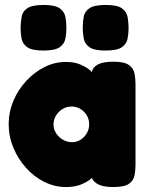

<svg xmlns="http://www.w3.org/2000/svg" viewBox="-20 -748 597 775"><path d="M436 7Q391 7 369.5 -8Q348 -23 349 -42H363Q358 -35 343.5 -23.5Q329 -12 305 -2.5Q281 7 246 7Q201 7 159.5 -13.5Q118 -34 85.5 -70Q53 -106 34 -151.5Q15 -197 15 -247Q15 -296 34 -341Q53 -386 86 -421.5Q119 -457 160 -477.5Q201 -498 246 -498Q280 -498 303.5 -488Q327 -478 341.5 -466Q356 -454 361 -446H350Q349 -471 370.5 -485Q392 -499 437 -499Q482 -499 500.5 -485.5Q519 -472 523 -451Q527 -430 527 -408V-83Q527 -61 523 -40Q519 -19 500.5 -6Q482 7 436 7ZM271 -174Q290 -174 305.5 -184Q321 -194 330.5 -210.5Q340 -227 340 -246Q340 -266 330.5 -282Q321 -298 305 -308Q289 -318 269 -318Q249 -318 232.5 -308Q216 -298 206 -281.5Q196 -265 196 -245Q196 -226 206.5 -210Q217 -194 234 -184Q251 -174 271 -174ZM406 -544Q360 -544 341 -557.5Q322 -571 318 -592.5Q314 -614 314 -637Q314 -660 318 -681Q322 -702 341.5 -715Q361 -728 407 -728Q453 -728 472 -714.5Q491 -701 495 -679.5Q499 -658 499 -635Q499 -613 495 -592Q491 -571 472 -557.5Q453 -544 406 -544ZM155 -544Q109 -544 90 -557.5Q71 -571 67 -592.5Q63 -614 63 -637Q64 -660 67.5 -681Q71 -702 90.5 -715Q110 -728 156 -728Q202 -728 221 -714.5Q240 -701 244 -679.5Q248 -658 248 -635Q248 -613 244 -592Q240 -571 221 -557.5Q202 -544 155 -544Z"/></svg>

Font: Fredoka Light
Style: Bold
Weight: 700
Version: Version 2.001